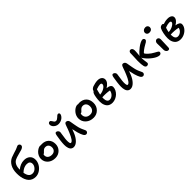

<svg xmlns="http://www.w3.org/2000/svg" viewBox="387 -2506 4255 4255"><g transform="rotate(-45 2514.5 -379.0)"><path d="M304.2 -54.2Q252.4 -54.2 210.7 -72.5Q168.9 -90.8 140.6 -123Q112.3 -155.3 93.3 -200.2Q74.2 -245.1 65.7 -296.6Q57.1 -348.1 57.1 -407.2Q57.1 -531.2 104.2 -613.5Q151.4 -695.8 231.9 -731.9Q267.1 -747.6 333.5 -767.3Q399.9 -787.1 418 -793.9Q437 -800.8 458.7 -811Q480.5 -821.3 493.9 -827.1Q507.3 -833 516.1 -833Q536.1 -833 553.5 -817.9Q570.8 -802.7 570.8 -776.9Q570.8 -734.4 502 -708Q478 -699.7 392.1 -677.7Q306.2 -655.8 268.1 -636.2Q220.7 -613.8 193.4 -562Q166 -510.3 166 -431.2V-417Q209.5 -457.5 265.4 -480.2Q321.3 -502.9 379.9 -502.9Q465.3 -502.9 517.6 -456.8Q569.8 -410.6 569.8 -327.1Q569.8 -262.2 534.4 -199.5Q499 -136.7 436.8 -95.5Q374.5 -54.2 304.2 -54.2ZM358.9 -397.9Q262.2 -397.9 174.8 -312Q187.5 -233.4 220.7 -195.3Q253.9 -157.2 309.1 -157.2Q367.7 -157.2 413.3 -205.8Q459 -254.4 459 -309.1Q459 -352.5 433.8 -375.2Q408.7 -397.9 358.9 -397.9Z M906.7 -41Q800.8 -41 732.7 -101.8Q664.6 -162.6 664.6 -256.8Q664.6 -300.3 684.3 -342Q704.1 -383.8 733.9 -412.6Q763.7 -441.4 797.4 -458.7Q831.1 -476.1 858.9 -476.1Q872.1 -476.1 879.9 -472.2Q894.5 -475.1 908.7 -475.1Q1012.2 -475.1 1071 -417.7Q1129.9 -360.4 1129.9 -261.2Q1129.9 -167 1065.9 -104Q1002 -41 906.7 -41ZM772.9 -257.8Q772.9 -207 808.1 -177Q843.3 -147 902.8 -147Q956.1 -147 988.5 -178.2Q1021 -209.5 1021 -261.2Q1021 -313.5 993.7 -343.3Q966.3 -373 918.9 -373Q892.6 -373 874.8 -363.5Q856.9 -354 835.9 -333Q829.1 -326.2 819.3 -315.9Q809.6 -305.7 805.2 -301.5Q800.8 -297.4 793.7 -293.5Q786.6 -289.6 778.8 -289.1Q772.9 -274.4 772.9 -257.8Z M1489.7 -523.9Q1446.3 -523.9 1410.4 -544.9Q1374.5 -565.9 1356.2 -594.7Q1337.9 -623.5 1337.9 -650.9Q1337.9 -677.2 1351.8 -692.1Q1365.7 -707 1387.7 -707Q1402.8 -707 1414.8 -694.8Q1426.8 -682.6 1440.9 -658.2Q1447.8 -646.5 1451.9 -640.4Q1456.1 -634.3 1463.4 -627Q1470.7 -619.6 1480.2 -616.7Q1489.7 -613.8 1502.9 -613.8Q1531.7 -613.8 1571.8 -651.9Q1573.7 -653.3 1584.5 -663.8Q1595.2 -674.3 1598.6 -676.8Q1602.1 -679.2 1610.4 -685.1Q1618.7 -690.9 1625 -692.9Q1631.3 -694.8 1638.7 -694.8Q1654.8 -694.8 1663.8 -685.1Q1672.9 -675.3 1672.9 -659.2Q1672.9 -638.7 1658.9 -615.2Q1645 -591.8 1621.6 -571.3Q1598.1 -550.8 1563 -537.4Q1527.8 -523.9 1489.7 -523.9ZM1367.7 75.2Q1340.3 75.2 1319.1 64Q1297.9 52.7 1284.9 35.2Q1272 17.6 1263.7 -7.6Q1255.4 -32.7 1252.4 -57.9Q1249.5 -83 1249.5 -111.8Q1249.5 -159.2 1259.5 -240.5Q1269.5 -321.8 1278.8 -368.2Q1284.7 -404.8 1294.9 -422.9Q1305.2 -440.9 1321.8 -440.9Q1347.2 -440.9 1367.9 -420.2Q1388.7 -399.4 1388.7 -372.1Q1388.7 -356.4 1373.8 -266.6Q1358.9 -176.8 1358.9 -133.8Q1358.9 -89.4 1365 -62.7Q1371.1 -36.1 1389.6 -36.1Q1446.3 -36.1 1523.9 -226.1Q1537.6 -256.3 1551 -293.5Q1564.5 -330.6 1572.5 -354.7Q1580.6 -378.9 1590.1 -401.1Q1599.6 -423.3 1610.8 -434.1Q1622.1 -444.8 1636.7 -444.8Q1666 -444.8 1685.1 -426.8Q1704.1 -408.7 1708.5 -377.9Q1710.4 -367.2 1716.6 -331.3Q1722.7 -295.4 1726.8 -272.5Q1731 -249.5 1737.1 -218.5Q1743.2 -187.5 1748.5 -167Q1760.3 -121.6 1777.8 -82.3Q1795.4 -43 1806.2 -20.8Q1816.9 1.5 1816.9 15.1Q1816.9 37.6 1801 53.7Q1785.2 69.8 1763.7 69.8Q1728.5 69.8 1703.4 28.1Q1678.2 -13.7 1653.8 -98.1Q1635.3 -166.5 1622.6 -231.9Q1608.9 -190.9 1589.8 -145Q1550.8 -47.4 1490.7 13.9Q1430.7 75.2 1367.7 75.2Z M2139.6 -73.2Q2028.8 -73.2 1957 -138.4Q1885.3 -203.6 1885.3 -304.2Q1885.3 -341.8 1898.7 -377.9Q1912.1 -414.1 1933.6 -441.9Q1955.1 -469.7 1981.2 -491.2Q2007.3 -512.7 2034.4 -523.9Q2061.5 -535.2 2084.5 -535.2Q2096.2 -535.2 2106.4 -530.8Q2123.5 -535.2 2141.6 -535.2Q2248 -535.2 2308.3 -474.4Q2368.7 -413.6 2368.7 -308.1Q2368.7 -208 2302.7 -140.6Q2236.8 -73.2 2139.6 -73.2ZM1994.6 -305.2Q1994.6 -246.6 2032.5 -211.7Q2070.3 -176.8 2135.3 -176.8Q2191.4 -176.8 2225.3 -212.9Q2259.3 -249 2259.3 -309.1Q2259.3 -366.7 2230.2 -399.9Q2201.2 -433.1 2151.4 -433.1Q2125 -433.1 2106.9 -423.3Q2088.9 -413.6 2067.4 -392.1Q2061.5 -385.7 2052.7 -376.2Q2043.9 -366.7 2040 -362.8Q2036.1 -358.9 2030 -354Q2023.9 -349.1 2017.8 -347.7Q2011.7 -346.2 2003.4 -346.2H2002.4Q1994.6 -325.2 1994.6 -305.2Z M2667.5 -12.2Q2627 -12.2 2594.7 -25.1Q2562.5 -38.1 2542.2 -59.3Q2522 -80.6 2508.5 -109.9Q2495.1 -139.2 2489.7 -169.4Q2484.4 -199.7 2484.4 -232.9Q2484.4 -288.6 2493.9 -349.4Q2503.4 -410.2 2515.6 -444.8Q2527.3 -477.5 2555.7 -496.1V-500Q2555.7 -519 2576.4 -539.1Q2597.2 -559.1 2626.5 -570.8Q2659.7 -583 2703.6 -592Q2747.6 -601.1 2784.7 -601.1Q2846.7 -601.1 2883.5 -570.6Q2920.4 -540 2920.4 -492.2Q2920.4 -447.8 2887.9 -407Q2855.5 -366.2 2802.2 -335.9Q2927.2 -322.8 2927.2 -249Q2927.2 -206.5 2906 -163.6Q2884.8 -120.6 2849.9 -87.4Q2814.9 -54.2 2766.6 -33.2Q2718.3 -12.2 2667.5 -12.2ZM2756.3 -498Q2714.8 -498 2634.3 -470.2Q2632.8 -461.9 2619.9 -417.2Q2606.9 -372.6 2600.6 -335.9Q2683.1 -342.3 2742.2 -381.6Q2801.3 -420.9 2801.3 -462.9Q2801.3 -498 2756.3 -498ZM2591.3 -226.1Q2591.3 -170.4 2611.8 -137.2Q2632.3 -104 2673.3 -104Q2723.1 -104 2766.1 -144Q2809.1 -184.1 2819.3 -247.1Q2770.5 -256.8 2705.8 -260Q2641.1 -263.2 2592.3 -258.8Q2591.3 -249 2591.3 -226.1Z M3168.9 54.2Q3141.6 54.2 3120.4 43Q3099.1 31.7 3086.2 14.2Q3073.2 -3.4 3064.9 -28.6Q3056.6 -53.7 3053.7 -78.9Q3050.8 -104 3050.8 -132.8Q3050.8 -180.2 3060.8 -261.5Q3070.8 -342.8 3080.1 -389.2Q3085.9 -425.8 3096.2 -443.8Q3106.4 -461.9 3123 -461.9Q3148.4 -461.9 3169.2 -441.2Q3189.9 -420.4 3189.9 -393.1Q3189.9 -377.4 3175 -287.6Q3160.2 -197.8 3160.2 -154.8Q3160.2 -110.4 3166.3 -83.7Q3172.4 -57.1 3190.9 -57.1Q3247.6 -57.1 3325.2 -247.1Q3338.9 -277.3 3352.3 -314.5Q3365.7 -351.6 3373.8 -375.7Q3381.8 -399.9 3391.4 -422.1Q3400.9 -444.3 3412.1 -455.1Q3423.3 -465.8 3438 -465.8Q3467.3 -465.8 3486.3 -447.8Q3505.4 -429.7 3509.8 -398.9Q3511.7 -388.2 3517.8 -352.3Q3523.9 -316.4 3528.1 -293.5Q3532.2 -270.5 3538.3 -239.5Q3544.4 -208.5 3549.8 -188Q3561.5 -142.6 3579.1 -103.3Q3596.7 -64 3607.4 -41.7Q3618.2 -19.5 3618.2 -5.9Q3618.2 16.6 3602.3 32.7Q3586.4 48.8 3564.9 48.8Q3529.8 48.8 3504.6 7.1Q3479.5 -34.7 3455.1 -119.1Q3436 -189.9 3423.8 -252.9Q3413.1 -221.7 3391.1 -166Q3352.1 -68.4 3292 -7.1Q3231.9 54.2 3168.9 54.2Z M3786.1 -49.8Q3745.1 -49.8 3731 -104.2Q3716.8 -158.7 3716.8 -274.9Q3716.8 -299.3 3720.9 -366.5Q3725.1 -433.6 3725.1 -467.8V-502Q3725.1 -531.7 3740 -548.8Q3754.9 -565.9 3775.9 -565.9Q3803.7 -565.9 3820.3 -543.2Q3836.9 -520.5 3836.9 -482.9Q3836.9 -463.4 3835 -436.3Q3833 -409.2 3829.8 -374Q3826.7 -338.9 3825.2 -320.8Q3832 -336.4 3841.8 -346.2Q3856 -364.7 3888.9 -395.3Q3921.9 -425.8 3963.4 -458.3Q4004.9 -490.7 4049.8 -513.9Q4094.7 -537.1 4125 -537.1Q4144.5 -537.1 4158.7 -522.2Q4172.9 -507.3 4172.9 -488.8Q4172.9 -474.6 4160.9 -460.9Q4148.9 -447.3 4135.3 -438.7Q4121.6 -430.2 4097.2 -417Q4032.7 -381.3 3984.9 -344.5Q3937 -307.6 3937 -294.9Q3937 -276.4 3991.5 -225.6Q4045.9 -174.8 4116.2 -138.2Q4123.5 -133.8 4137 -126.7Q4150.4 -119.6 4158 -115.2Q4165.5 -110.8 4175.5 -104.5Q4185.5 -98.1 4190.9 -93.3Q4196.3 -88.4 4200.2 -82Q4204.1 -75.7 4204.1 -69.8Q4204.1 -48.8 4189.2 -33.4Q4174.3 -18.1 4150.9 -18.1Q4087.4 -18.1 3995.8 -85Q3904.3 -151.9 3850.1 -229Q3830.6 -251.5 3823.2 -273.9Q3823.2 -216.8 3831.5 -157.2Q3839.8 -97.7 3839.8 -95.2Q3839.8 -73.7 3824.2 -61.8Q3808.6 -49.8 3786.1 -49.8Z M4346.2 -533.2Q4311 -533.2 4290.5 -552.5Q4270 -571.8 4270 -601.1Q4270 -635.7 4296.4 -659.4Q4322.8 -683.1 4362.8 -683.1Q4397.5 -683.1 4417.2 -662.1Q4437 -641.1 4437 -612.8Q4437 -578.6 4412.4 -555.9Q4387.7 -533.2 4346.2 -533.2ZM4367.2 40Q4338.4 40 4317.6 15.4Q4296.9 -9.3 4296.9 -42Q4296.9 -106 4295.4 -165.5Q4293.9 -225.1 4293.9 -247.1Q4293.9 -276.9 4312.5 -298.3Q4331.1 -319.8 4356.9 -319.8Q4382.8 -319.8 4400.1 -302Q4417.5 -284.2 4418 -252.9Q4418.5 -229 4413.8 -128.2Q4409.2 -27.3 4409.2 -5.9Q4409.2 15.6 4398.4 27.8Q4387.7 40 4367.2 40Z M4731.9 62Q4690.4 62 4657 49.1Q4623.5 36.1 4602.1 14.6Q4580.6 -6.8 4566.4 -36.1Q4552.2 -65.4 4546.4 -96.2Q4540.5 -127 4540.5 -160.2Q4540.5 -228 4555.7 -303.7Q4570.8 -379.4 4594.7 -423.8Q4605 -443.4 4626.5 -454.1Q4647.9 -464.8 4671.9 -464.8Q4696.3 -464.8 4701.7 -443.8Q4773.4 -470.2 4848.6 -470.2Q4908.2 -470.2 4942.9 -446Q4977.5 -421.9 4977.5 -382.8Q4977.5 -342.8 4947 -305.7Q4916.5 -268.6 4865.7 -240.2Q4922.4 -233.4 4955.6 -211.9Q4988.8 -190.4 4988.8 -154.8Q4988.8 -101.6 4952.4 -51Q4916 -0.5 4856.2 30.8Q4796.4 62 4731.9 62ZM4812 -382.8Q4790 -382.8 4765.4 -377.7Q4740.7 -372.6 4724.9 -366.9Q4709 -361.3 4681.6 -351.1Q4661.1 -288.6 4653.8 -241.2Q4735.4 -245.6 4796.6 -282Q4857.9 -318.4 4857.9 -354Q4857.9 -382.8 4812 -382.8ZM4647 -152.8Q4647 -96.2 4668.7 -61.5Q4690.4 -26.9 4734.9 -26.9Q4784.2 -26.9 4826.4 -62.7Q4868.7 -98.6 4878.9 -151.9Q4834 -164.1 4766.1 -169.2Q4698.2 -174.3 4647 -169.9Z"/></g></svg>

Font: Shantell Sans Irregular Bouncy
Style: Regular
Weight: 500
Designer: Stephen Nixon, Anya Danilova, Shantell Martin
Foundry: Arrow Type
Version: Version 1.006;[9816181b4]